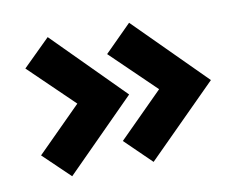

<svg xmlns="http://www.w3.org/2000/svg" viewBox="-52 -523 646 511"><g transform="rotate(-10 271.5 -268.0)"><path d="M152 -268 33 -149 105 -80 292 -268 105 -456 32 -384ZM373 -268 254 -149 325 -80 513 -268 325 -456 253 -384Z"/></g></svg>

Font: Advent Pro ExtraBold
Style: Regular
Weight: 800
Designer: VivaRado, Andreas Kalpakidis
Foundry: VivaRado, Andreas Kalpakidis
Version: Version 3.000